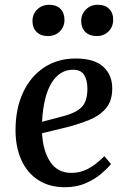

<svg xmlns="http://www.w3.org/2000/svg" viewBox="-20 -770 531 804"><path d="M297 -525Q375 -525 412.5 -490.5Q450 -456 450 -400Q450 -346 422.5 -315Q395 -284 352 -267Q309 -250 263 -238L156 -212Q160 -138 190.5 -92Q221 -46 279 -46Q316 -46 348.5 -63Q381 -80 417 -116L445 -83Q431 -66 404.5 -43Q378 -20 339.5 -3Q301 14 252 14Q186 14 139.5 -16.5Q93 -47 69 -101Q45 -155 45 -225Q45 -314 76 -381.5Q107 -449 164 -487Q221 -525 297 -525ZM346 -399Q346 -434 332.5 -456Q319 -478 286 -478Q230 -478 196 -423Q162 -368 156 -260L247 -284Q297 -297 321.5 -321Q346 -345 346 -399ZM320 -682Q320 -711 340 -730.5Q360 -750 390 -750Q420 -750 437 -733Q454 -716 454 -688Q454 -658 434.5 -638.5Q415 -619 385 -619Q355 -619 337.5 -636Q320 -653 320 -682ZM116 -682Q116 -711 136 -730.5Q156 -750 186 -750Q216 -750 233 -733Q250 -716 250 -687Q250 -658 230.5 -638.5Q211 -619 180 -619Q151 -619 133.5 -636Q116 -653 116 -682Z"/></svg>

Font: Literata 36pt Medium
Style: Italic
Weight: 500
Italic angle: -2°
Designer: Latin by Veronika Burian and Jose Scaglione. Greek by Irene Vlachou. Cyrillic by Vera Evstafieva
Foundry: TypeTogether
Version: Version 3.002